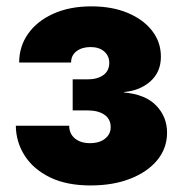

<svg xmlns="http://www.w3.org/2000/svg" viewBox="-20 -564 561 592"><path d="M259.3 7.8Q185.1 7.8 133.8 -17.3Q82.5 -42.5 55.9 -84.5Q29.3 -126.5 28.8 -176.3H193.4Q193.4 -151.9 210.9 -137.2Q228.5 -122.6 257.3 -122.6Q286.6 -122.6 304 -136.5Q321.3 -150.4 321.3 -171.9Q321.3 -196.8 302 -210.2Q282.7 -223.6 249.5 -223.6H204.1V-319.3H249.5Q280.3 -319.3 298.6 -332.5Q316.9 -345.7 316.9 -370.1Q316.9 -391.6 301.3 -405.3Q285.6 -418.9 259.3 -418.9Q232.9 -418.9 216.1 -406.2Q199.2 -393.6 199.2 -371.1H39.1Q39.1 -420.9 66.7 -460Q94.2 -499 144.5 -521.7Q194.8 -544.4 261.7 -544.4Q325.2 -544.4 373.3 -524.4Q421.4 -504.4 448.7 -469.5Q476.1 -434.6 476.1 -389.2Q476.1 -342.3 444.1 -313.5Q412.1 -284.7 362.8 -280.3V-278.8Q428.7 -272.9 461.9 -238.3Q495.1 -203.6 495.1 -154.8Q495.1 -107.4 465.3 -70.8Q435.5 -34.2 382.3 -13.2Q329.1 7.8 259.3 7.8Z"/></svg>

Font: Inter 20pt ExtraBold
Style: Regular
Weight: 800
Version: Version 4.001;git-66647c0bb